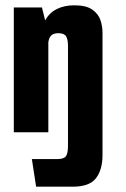

<svg xmlns="http://www.w3.org/2000/svg" viewBox="-20 -498 476 723"><path d="M32 -470H138L150 -421Q165 -449 193 -463.5Q221 -478 260 -478Q305 -478 328 -461.5Q351 -445 358.5 -421.5Q366 -398 366 -376V0H236V-326Q236 -349 229 -361Q222 -373 200 -373Q182 -373 173 -364.5Q164 -356 162 -338V0H32ZM116 205 100 101H196Q220 101 228 90.5Q236 80 236 51V-198H366V86Q366 141 341.5 173Q317 205 254 205Z"/></svg>

Font: Smooch Sans Thin ExtraBold
Style: Regular
Weight: 800
Version: Version 1.010